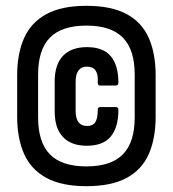

<svg xmlns="http://www.w3.org/2000/svg" viewBox="-20 -632 594 660"><path d="M277 8Q192 8 139.5 -20.5Q87 -49 63 -102.5Q39 -156 39 -231V-373Q39 -448 63 -501.5Q87 -555 139.5 -583.5Q192 -612 277 -612Q363 -612 415.5 -583.5Q468 -555 491.5 -501.5Q515 -448 515 -373V-231Q515 -156 491.5 -102.5Q468 -49 415.5 -20.5Q363 8 277 8ZM277 -60Q362 -60 402.5 -101.5Q443 -143 443 -228V-376Q443 -461 402.5 -502.5Q362 -544 277 -544Q192 -544 151.5 -502.5Q111 -461 111 -376V-228Q111 -143 151.5 -101.5Q192 -60 277 -60ZM278 -131Q225 -131 196.5 -161Q168 -191 168 -249V-352Q168 -410 196.5 -440Q225 -470 279 -470Q335 -470 361 -438.5Q387 -407 387 -348Q387 -338 378 -338H324Q316 -338 316 -348Q320 -403 279 -403Q240 -403 240 -350V-251Q240 -199 279 -199Q300 -199 308 -212.5Q316 -226 316 -253Q316 -264 324 -264H378Q387 -264 387 -254Q387 -195 361 -163Q335 -131 278 -131Z"/></svg>

Font: Sofia Sans Condensed ExtraBold
Style: Regular
Weight: 800
Designer: Botio Nikoltchev, Ani Petrova
Foundry: lettersoup
Version: Version 4.101